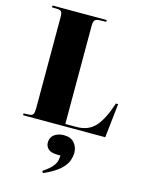

<svg xmlns="http://www.w3.org/2000/svg" viewBox="-150 -819 937 1234"><g transform="rotate(15 318.0 -202.0)"><path d="M41 0V-12L80 -14Q99 -15 105 -26Q111 -37 111 -69V-672Q111 -697 104.5 -706.5Q98 -716 76 -717L41 -718V-730H402V-718L358 -717Q334 -716 326 -705.5Q318 -695 318 -667V-16H393Q471 -16 516.5 -66Q562 -116 598 -227H613L588 0ZM261 326 253 314Q294 286 312 265Q330 244 335 225.5Q340 207 340 188H322Q277 188 258.5 170.5Q240 153 240 128Q240 94 265 75Q290 56 329 56Q376 56 399 84Q422 112 422 147Q422 173 411.5 202.5Q401 232 367 263Q333 294 261 326Z"/></g></svg>

Font: Literata 72pt ExtraBold
Style: Regular
Weight: 800
Designer: Latin by Veronika Burian and Jose Scaglione. Greek by Irene Vlachou. Cyrillic by Vera Evstafieva.
Foundry: TypeTogether
Version: Version 3.002